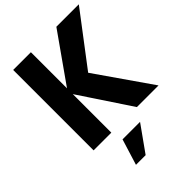

<svg xmlns="http://www.w3.org/2000/svg" viewBox="-279 -853 1234 1234"><g transform="rotate(-45 338.0 -236.5)"><path d="M240.7 -350.1V0H79.6V-731H240.7V-402.8L472.2 -731H676.3L407.7 -377.4L669.9 0H473.1ZM261.2 81.5H420.4L294.4 258.3H206.5Z"/></g></svg>

Font: Glacial Indifference
Style: Bold
Weight: 700
Designer: Alfredo Marco Pradil
Foundry: Alfredo Marco Pradil
Version: Version 1.312